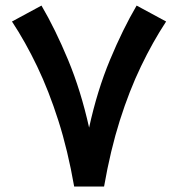

<svg xmlns="http://www.w3.org/2000/svg" viewBox="-20 -679 648 699"><path d="M250 0H358.9Q382 -132.2 416.2 -240.3Q450.4 -348.3 493.2 -437.3Q535.9 -526.3 584.8 -600.7L477.4 -658.7Q427.2 -573.2 380.6 -461.4Q333.9 -349.5 304.4 -214.4Q274.4 -349.2 227.8 -461.2Q181.2 -573.2 131 -658.7L23.6 -600.7Q72.7 -526.3 115.3 -437.2Q158 -348 192.4 -240.1Q226.9 -132.2 250 0Z"/></svg>

Font: Vazir Variable Regular
Style: Regular
Weight: 400
Designer: Saber Rastikerdar
Foundry: Saber Rastikerdar
Version: Version 30.1.0